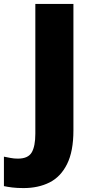

<svg xmlns="http://www.w3.org/2000/svg" viewBox="-99 -734 471 978"><path d="M21 224Q-12 224 -36.5 221Q-61 218 -79 214V64Q-63 67 -45.5 70.5Q-28 74 -8 74Q44 74 62.5 42.5Q81 11 81 -53V-714H275V-70Q275 37 242.5 102Q210 167 153 195.5Q96 224 21 224Z"/></svg>

Font: Noto Kufi Arabic Black
Style: Regular
Weight: 900
Designer: Monotype Design Team, David Williams, Khaled Hosny
Foundry: Google LLC
Version: Version 2.109; ttfautohint (v1.8.4.7-5d5b)